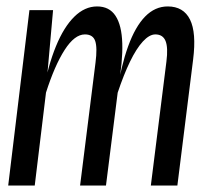

<svg xmlns="http://www.w3.org/2000/svg" viewBox="-20 -577 640 597"><path d="M5.5 0 71.5 -545.5H145L121.5 -282L114 -290Q129.5 -373.5 154 -433.2Q178.5 -493 211 -525Q243.5 -557 282 -557Q320 -557 339.2 -527.8Q358.5 -498.5 360.2 -442.2Q362 -386 347.5 -304.5L348 -305.5L309.5 0H229L277 -382.5Q283 -429 276 -449.5Q269 -470 244 -470Q212 -470 181 -421.8Q150 -373.5 123 -289L88 0ZM449 0 497.5 -386Q503 -429 494.8 -449.5Q486.5 -470 463 -470Q444.5 -470 424.2 -448Q404 -426 384.2 -385.2Q364.5 -344.5 346 -289L342.5 -285Q356.5 -372.5 378.5 -433.2Q400.5 -494 431.2 -525.5Q462 -557 501.5 -557Q550.5 -557 570.8 -516.2Q591 -475.5 580.5 -392L531.5 0Z"/></svg>

Font: Spline Sans Mono
Style: Italic
Weight: 400
Italic angle: -4°
Monospace: yes
Designer: Eben Sorkin, Mirko Velimirovic
Foundry: Sorkin Type
Version: Version 1.004